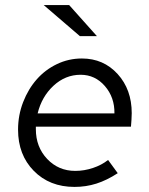

<svg xmlns="http://www.w3.org/2000/svg" viewBox="-20 -726 585 755"><path d="M51 0ZM443 -45Q400 -17 359 -4Q318 9 273 9Q175 9 113 -54Q51 -117 51 -216Q51 -273 71 -324.5Q91 -376 124.5 -414Q158 -452 204 -474Q250 -496 302 -496Q387 -496 442.5 -435Q498 -374 498 -281Q498 -268 497 -255Q496 -242 495 -228H121V-218Q121 -148 165.5 -101Q210 -54 276 -54Q311 -54 345.5 -65.5Q380 -77 405 -97ZM297 -432Q237 -432 190.5 -389Q144 -346 128 -280H430Q431 -343 392.5 -387.5Q354 -432 297 -432ZM252 -706 361 -584H294L152 -706Z"/></svg>

Font: Red Hat Text
Style: Italic
Weight: 400
Italic angle: -12°
Designer: Pentagram / MCKL
Foundry: Pentagram / MCKL
Version: Version 1.005; Red Hat Text Italic